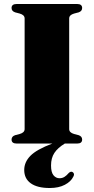

<svg xmlns="http://www.w3.org/2000/svg" viewBox="-20 -720 470 963"><path d="M327 -72.5Q327 -55 351.5 -48L374.5 -42Q392 -36 392 -20Q392 0 366.5 0H305Q269.5 21.5 252.8 47Q236 72.5 236 110Q236 144 248.2 159Q260.5 174 278.5 174Q292.5 174 303.8 166.8Q315 159.5 323.5 149Q333 139 342 142Q347.5 144 350.2 150.2Q353 156.5 347.5 166.5Q336 190.5 305.2 206.8Q274.5 223 229.5 223Q167.5 223 134.5 199.5Q101.5 176 101.5 132.5Q101.5 93 132.8 61.2Q164 29.5 242.5 0H64Q38 0 38 -20Q38 -36 56 -42L79 -48Q103.5 -55 103.5 -72.5V-627.5Q103.5 -645 79 -652L56 -658Q38 -664 38 -680Q38 -700 64 -700H366.5Q392 -700 392 -680Q392 -664 374.5 -658L351.5 -652Q327 -645 327 -627.5Z"/></svg>

Font: Fraunces 72pt Black
Style: Regular
Weight: 900
Version: Version 1.000;[0bf87f6ff]